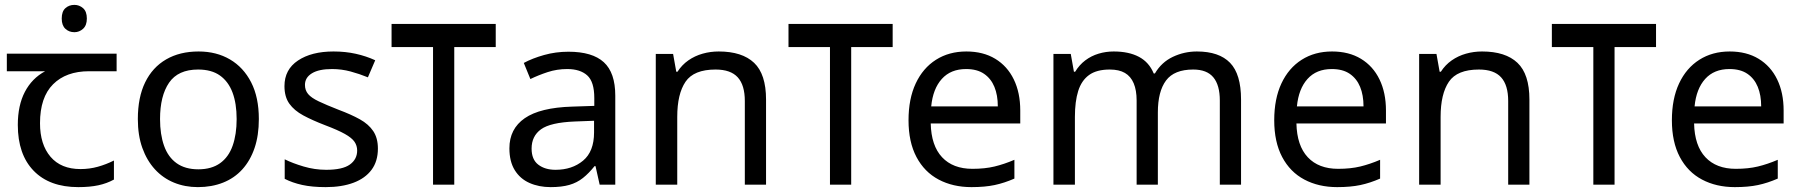

<svg xmlns="http://www.w3.org/2000/svg" viewBox="-20 -757 7382 787"><path d="M285 -737Q305 -737 320.5 -723.5Q336 -710 336 -681Q336 -653 320.5 -639Q305 -625 285 -625Q263 -625 248 -639Q233 -653 233 -681Q233 -710 248 -723.5Q263 -737 285 -737ZM301 10Q183 10 118 -57Q53 -124 53 -245Q53 -325 82 -380.5Q111 -436 165 -465H8V-537H458V-465H345Q251 -465 197.5 -411.5Q144 -358 144 -252Q144 -165 187 -114.5Q230 -64 310 -64Q347 -64 381 -73.5Q415 -83 447 -99V-21Q418 -5 383 2.5Q348 10 301 10Z M1041 -269Q1041 -202 1023.5 -150.5Q1006 -99 973.5 -63Q941 -27 894.5 -8.5Q848 10 791 10Q738 10 693 -8.5Q648 -27 615 -63Q582 -99 563.5 -150.5Q545 -202 545 -269Q545 -358 575 -419.5Q605 -481 661 -513.5Q717 -546 794 -546Q867 -546 922.5 -513.5Q978 -481 1009.5 -419.5Q1041 -358 1041 -269ZM636 -269Q636 -206 652.5 -159.5Q669 -113 704 -88Q739 -63 793 -63Q847 -63 882 -88Q917 -113 933.5 -159.5Q950 -206 950 -269Q950 -333 933 -378Q916 -423 881.5 -447.5Q847 -472 792 -472Q710 -472 673 -418Q636 -364 636 -269Z M1529 -148Q1529 -96 1503 -61Q1477 -26 1429 -8Q1381 10 1315 10Q1259 10 1218.5 1Q1178 -8 1147 -24V-104Q1179 -88 1224.5 -74.5Q1270 -61 1317 -61Q1384 -61 1414 -82.5Q1444 -104 1444 -140Q1444 -160 1433 -176Q1422 -192 1393.5 -208Q1365 -224 1312 -244Q1260 -264 1223 -284Q1186 -304 1166 -332Q1146 -360 1146 -404Q1146 -472 1201.5 -509Q1257 -546 1347 -546Q1396 -546 1438.5 -536.5Q1481 -527 1518 -510L1488 -440Q1454 -454 1417 -464Q1380 -474 1341 -474Q1287 -474 1258.5 -456.5Q1230 -439 1230 -409Q1230 -387 1243 -371.5Q1256 -356 1286.5 -341.5Q1317 -327 1368 -307Q1419 -288 1455 -268Q1491 -248 1510 -219.5Q1529 -191 1529 -148Z M2012 -659V-564H1842V0H1755V-564H1585V-659Z M2310 -545Q2408 -545 2455 -502Q2502 -459 2502 -365V0H2438L2421 -76H2417Q2394 -47 2369.5 -27.5Q2345 -8 2313.5 1Q2282 10 2237 10Q2189 10 2150.5 -7Q2112 -24 2090 -59.5Q2068 -95 2068 -149Q2068 -229 2131 -272.5Q2194 -316 2325 -320L2416 -323V-355Q2416 -422 2387 -448Q2358 -474 2305 -474Q2263 -474 2225 -461.5Q2187 -449 2154 -433L2127 -499Q2162 -518 2210 -531.5Q2258 -545 2310 -545ZM2336 -259Q2236 -255 2197.5 -227Q2159 -199 2159 -148Q2159 -103 2186.5 -82Q2214 -61 2257 -61Q2325 -61 2370 -98.5Q2415 -136 2415 -214V-262Z M2926 -546Q3022 -546 3071 -499.5Q3120 -453 3120 -349V0H3033V-343Q3033 -408 3004 -440Q2975 -472 2913 -472Q2824 -472 2790 -422Q2756 -372 2756 -278V0H2668V-536H2739L2752 -463H2757Q2775 -491 2801.5 -509.5Q2828 -528 2860 -537Q2892 -546 2926 -546Z M3639 -659V-564H3469V0H3382V-564H3212V-659Z M3941 -546Q4010 -546 4059.5 -516Q4109 -486 4135.5 -431.5Q4162 -377 4162 -304V-251H3795Q3797 -160 3841.5 -112.5Q3886 -65 3966 -65Q4017 -65 4056.5 -74.5Q4096 -84 4138 -102V-25Q4097 -7 4057 1.5Q4017 10 3962 10Q3886 10 3827.5 -21Q3769 -52 3736.5 -113.5Q3704 -175 3704 -264Q3704 -352 3733.5 -415Q3763 -478 3816.5 -512Q3870 -546 3941 -546ZM3940 -474Q3877 -474 3840.5 -433.5Q3804 -393 3797 -321H4070Q4070 -367 4056 -401Q4042 -435 4013.5 -454.5Q3985 -474 3940 -474Z M4886 -546Q4977 -546 5022 -499.5Q5067 -453 5067 -349V0H4980V-345Q4980 -408 4953.5 -440Q4927 -472 4871 -472Q4793 -472 4759.5 -427Q4726 -382 4726 -296V0H4639V-345Q4639 -387 4627 -415.5Q4615 -444 4591 -458Q4567 -472 4529 -472Q4475 -472 4444 -449.5Q4413 -427 4399.5 -384Q4386 -341 4386 -278V0H4298V-536H4369L4382 -463H4387Q4404 -491 4428.5 -509.5Q4453 -528 4483 -537Q4513 -546 4545 -546Q4607 -546 4648.5 -524Q4690 -502 4709 -456H4714Q4741 -502 4787.5 -524Q4834 -546 4886 -546Z M5440 -546Q5509 -546 5558.5 -516Q5608 -486 5634.5 -431.5Q5661 -377 5661 -304V-251H5294Q5296 -160 5340.5 -112.5Q5385 -65 5465 -65Q5516 -65 5555.5 -74.5Q5595 -84 5637 -102V-25Q5596 -7 5556 1.5Q5516 10 5461 10Q5385 10 5326.5 -21Q5268 -52 5235.5 -113.5Q5203 -175 5203 -264Q5203 -352 5232.5 -415Q5262 -478 5315.5 -512Q5369 -546 5440 -546ZM5439 -474Q5376 -474 5339.5 -433.5Q5303 -393 5296 -321H5569Q5569 -367 5555 -401Q5541 -435 5512.5 -454.5Q5484 -474 5439 -474Z M6055 -546Q6151 -546 6200 -499.5Q6249 -453 6249 -349V0H6162V-343Q6162 -408 6133 -440Q6104 -472 6042 -472Q5953 -472 5919 -422Q5885 -372 5885 -278V0H5797V-536H5868L5881 -463H5886Q5904 -491 5930.5 -509.5Q5957 -528 5989 -537Q6021 -546 6055 -546Z M6768 -659V-564H6598V0H6511V-564H6341V-659Z M7070 -546Q7139 -546 7188.5 -516Q7238 -486 7264.5 -431.5Q7291 -377 7291 -304V-251H6924Q6926 -160 6970.5 -112.5Q7015 -65 7095 -65Q7146 -65 7185.5 -74.5Q7225 -84 7267 -102V-25Q7226 -7 7186 1.5Q7146 10 7091 10Q7015 10 6956.5 -21Q6898 -52 6865.5 -113.5Q6833 -175 6833 -264Q6833 -352 6862.5 -415Q6892 -478 6945.5 -512Q6999 -546 7070 -546ZM7069 -474Q7006 -474 6969.5 -433.5Q6933 -393 6926 -321H7199Q7199 -367 7185 -401Q7171 -435 7142.5 -454.5Q7114 -474 7069 -474Z"/></svg>

Font: uhindi05
Style: Book
Weight: 400
Designer: Jelle Bosma - Monotype Design Team
Foundry: Monotype Imaging Inc.
Version: Version 2.003